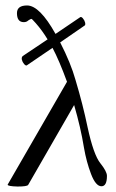

<svg xmlns="http://www.w3.org/2000/svg" viewBox="-20 -670 423 702"><path d="M44 12Q7 11 8 5L225 -371Q196 -450 172 -495L78 -431Q74 -429 68 -436Q62 -443 60 -451.5Q58 -460 63 -465L154 -526Q134 -559 111 -585Q97 -601 95 -601Q92 -601 83 -595Q77 -589 67 -589Q42 -589 42 -622Q42 -650 79 -650Q125 -650 183 -546L273 -607Q277 -610 283 -603Q289 -596 291 -588Q293 -580 290 -577L200 -515Q239 -439 256 -378Q283 -288 300 -206Q322 -104 347 -73Q371 -43 371 -27Q371 11 351 11Q330 11 313 -33.5Q296 -78 287 -130Q275 -204 251 -286L83 6Q79 12 44 12Z"/></svg>

Font: Junicode Cond Light
Style: Regular
Weight: 300
Width: 3
Designer: Peter S. Baker
Version: Version 2.201